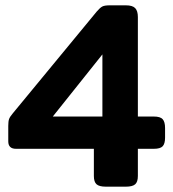

<svg xmlns="http://www.w3.org/2000/svg" viewBox="-20 -700 650 720"><path d="M332 -40V-142H40Q11 -142 11 -170V-228Q11 -245 14 -253.5Q17 -262 28 -275L343 -657Q355 -671 363.5 -675.5Q372 -680 391 -680H452Q477 -680 487 -669.5Q497 -659 497 -636V-263H557Q581 -263 590 -253Q599 -243 599 -220V-184Q599 -161 590 -151.5Q581 -142 557 -142H497V-40Q497 -18 487 -9Q477 0 452 0H377Q352 0 342 -9Q332 -18 332 -40ZM364 -263V-496L178 -263Z"/></svg>

Font: Mitr Medium
Style: Regular
Weight: 500
Designer: Thanarat Vachiruckul
Foundry: Cadson Demak
Version: Version 1.002